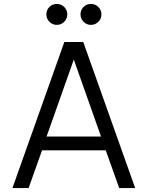

<svg xmlns="http://www.w3.org/2000/svg" viewBox="-20 -953 749 973"><path d="M441 -827Q418 -827 403 -843Q388 -859 388 -880Q388 -902 403 -917.5Q418 -933 441 -933Q463 -933 478.5 -917.5Q494 -902 494 -880Q494 -858 478.5 -842.5Q463 -827 441 -827ZM268 -827Q245 -827 230 -843Q215 -859 215 -880Q215 -902 230 -917.5Q245 -933 268 -933Q290 -933 305.5 -917.5Q321 -902 321 -880Q321 -858 305.5 -842.5Q290 -827 268 -827ZM43 0 306 -740H402L665 0H584L516 -191H193L125 0ZM216 -261H492L354 -651Z"/></svg>

Font: Be Vietnam Pro Light
Style: Regular
Weight: 300
Designer: Lam Bao, Tony Le, Vietanh Nguyen
Foundry: Yellow Type Foundry
Version: Version 1.002; ttfautohint (v1.8.3)